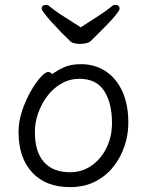

<svg xmlns="http://www.w3.org/2000/svg" viewBox="-20 -749 602 787"><path d="M311 -637Q346 -660 380 -681.5Q414 -703 439 -724Q444 -729 452 -729Q470 -729 470 -713Q470 -707 456.5 -690Q443 -673 423 -652Q403 -631 383.5 -612Q364 -593 352 -581Q346 -575 333.5 -572Q321 -569 308 -569Q296 -569 285.5 -571.5Q275 -574 270 -578Q252 -595 231.5 -616Q211 -637 192.5 -657.5Q174 -678 162.5 -693Q151 -708 151 -713Q151 -729 169 -729Q177 -729 182 -724Q207 -703 241.5 -681.5Q276 -660 311 -637ZM194 -445Q214 -460 242 -473Q270 -486 312 -486Q369 -486 413 -457Q457 -428 481.5 -374.5Q506 -321 506 -245Q506 -197 490.5 -150.5Q475 -104 444.5 -65.5Q414 -27 369.5 -4.5Q325 18 267 18Q167 18 111.5 -42.5Q56 -103 56 -207Q56 -251 70.5 -294.5Q85 -338 105.5 -374Q126 -410 146 -432Q166 -454 177 -454Q187 -454 194 -445ZM267 -43Q316 -43 354.5 -69.5Q393 -96 416 -142Q439 -188 439 -245Q439 -328 406.5 -377Q374 -426 306 -426Q266 -426 232.5 -407Q199 -388 174.5 -356Q150 -324 136.5 -285.5Q123 -247 123 -208Q123 -126 160.5 -84.5Q198 -43 267 -43Z"/></svg>

Font: Klee One SemiBold
Style: Regular
Weight: 600
Designer: Fontworks Inc.
Foundry: Fontworks Inc.
Version: Version 1.00;January 12, 2022;FontCreator 13.0.0.2683 64-bit